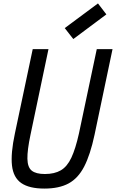

<svg xmlns="http://www.w3.org/2000/svg" viewBox="-20 -1087 677 1121"><path d="M239 14Q151 14 104.5 -18Q58 -50 50 -120.5Q42 -191 67 -308L171 -800H263L158 -300Q139 -210 140 -160Q141 -110 165.5 -90.5Q190 -71 242 -71Q298 -71 335 -92.5Q372 -114 396.5 -166Q421 -218 441 -308L545 -800H637L532 -300Q507 -183 471.5 -114.5Q436 -46 380.5 -16Q325 14 239 14ZM408 -859 358 -923 552 -1067 601 -1003Z"/></svg>

Font: Victor Mono Thin SemiBold
Style: Italic
Weight: 600
Italic angle: -12°
Monospace: yes
Version: Version 1.561;gftools[0.9.30]